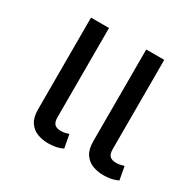

<svg xmlns="http://www.w3.org/2000/svg" viewBox="-129 -680 826 822"><g transform="rotate(30 284.0 -269.0)"><path d="M205 10Q178 10 153 1Q128 -8 112 -31Q96 -54 96 -95V-548H185V-106Q185 -83 195 -73Q205 -63 227 -63Q236 -63 246 -65Q256 -67 265 -70L277 -5Q258 4 240 7Q222 10 205 10ZM478 10Q451 10 426 1Q401 -8 385 -31Q369 -54 369 -95V-548H458V-106Q458 -83 468 -73Q478 -63 500 -63Q509 -63 519 -65Q529 -67 538 -70L550 -5Q531 4 513 7Q495 10 478 10Z"/></g></svg>

Font: Noto Sans Living
Style: Regular
Weight: 400
Designer: Monotype Design Team
Foundry: Monotype Imaging Inc.
Version: Version 2.013; ttfautohint (v1.8.4.7-5d5b)